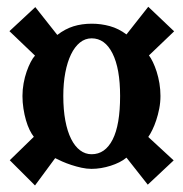

<svg xmlns="http://www.w3.org/2000/svg" viewBox="-20 -636 550 576"><path d="M423.3 -82 359.4 -163.1Q350.1 -155.3 337.9 -149.2Q325.7 -143.1 311.8 -138.7Q297.9 -134.3 283.2 -131.8Q268.6 -129.4 254.4 -129.4Q240.2 -129.4 224.6 -132.8Q209 -136.2 194.1 -141.1Q179.2 -146 166.5 -151.6Q153.8 -157.2 145.5 -161.6L85 -79.6L9.3 -155.3L81.5 -225.6Q75.2 -233.4 68.8 -246.3Q62.5 -259.3 57.9 -275.4Q53.2 -291.5 50.3 -310.3Q47.4 -329.1 47.4 -348.1Q47.4 -367.2 50.8 -386Q54.2 -404.8 59.8 -420.9Q65.4 -437 72 -449.7Q78.6 -462.4 85 -469.2L8.3 -542.5L85.9 -614.7L151.9 -531.2Q175.3 -549.3 200.4 -557.1Q225.6 -564.9 255.4 -564.9Q283.2 -564.9 309.6 -557.6Q335.9 -550.3 359.4 -532.7L424.8 -615.7L502.4 -542L426.8 -469.7Q432.6 -462.4 438.7 -449.7Q444.8 -437 450 -420.9Q455.1 -404.8 458.3 -386Q461.4 -367.2 461.4 -348.1Q461.4 -329.1 457.8 -310.3Q454.1 -291.5 448.7 -275.4Q443.4 -259.3 437 -246.3Q430.7 -233.4 424.8 -225.1L501 -154.8ZM254.9 -521Q235.4 -521 219.7 -508.3Q204.1 -495.6 193.1 -472.9Q182.1 -450.2 176 -418.5Q169.9 -386.7 169.9 -348.1Q169.9 -306.6 176 -274.2Q182.1 -241.7 193.4 -219.2Q204.6 -196.8 220.2 -185.1Q235.8 -173.3 254.9 -173.3Q295.4 -173.3 317.9 -217.3Q340.3 -261.2 340.3 -348.1Q340.3 -430.2 317.6 -475.6Q294.9 -521 254.9 -521Z"/></svg>

Font: Varendra
Style: Regular
Weight: 700
Designer: Jacob Thomas
Foundry: Bangla Type Foundry
Version: Version 1.008